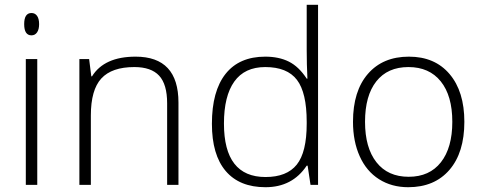

<svg xmlns="http://www.w3.org/2000/svg" viewBox="-20 -780 2037 810"><path d="M137.2 0H88.9V-530.8H137.2ZM82 -678.2Q82 -725.1 112.8 -725.1Q127.9 -725.1 136.5 -712.9Q145 -700.7 145 -678.2Q145 -656.2 136.5 -643.6Q127.9 -630.9 112.8 -630.9Q82 -630.9 82 -678.2Z M685.1 0V-344.2Q685.1 -424.3 651.4 -460.7Q617.7 -497.1 546.9 -497.1Q451.7 -497.1 407.5 -449Q363.3 -400.9 363.3 -293V0H314.9V-530.8H356L365.2 -458H368.2Q419.9 -541 552.2 -541Q732.9 -541 732.9 -347.2V0Z M1099.1 -541Q1156.7 -541 1198.7 -520Q1240.7 -499 1273.9 -448.2H1276.9Q1273.9 -509.8 1273.9 -568.8V-759.8H1321.8V0H1290L1277.8 -81.1H1273.9Q1213.4 9.8 1100.1 9.8Q990.2 9.8 932.1 -58.6Q874 -127 874 -257.8Q874 -395.5 931.6 -468.3Q989.3 -541 1099.1 -541ZM1099.1 -497.1Q1012.2 -497.1 968.5 -436Q924.8 -375 924.8 -258.8Q924.8 -33.2 1100.1 -33.2Q1189.9 -33.2 1231.9 -85.4Q1273.9 -137.7 1273.9 -257.8V-266.1Q1273.9 -389.2 1232.7 -443.1Q1191.4 -497.1 1099.1 -497.1Z M1939 -266.1Q1939 -136.2 1876 -63.2Q1813 9.8 1702.1 9.8Q1632.3 9.8 1579.1 -23.9Q1525.9 -57.6 1497.6 -120.6Q1469.2 -183.6 1469.2 -266.1Q1469.2 -396 1532.2 -468.5Q1595.2 -541 1705.1 -541Q1814.5 -541 1876.7 -467.5Q1939 -394 1939 -266.1ZM1520 -266.1Q1520 -156.7 1568.1 -95.5Q1616.2 -34.2 1704.1 -34.2Q1792 -34.2 1840.1 -95.5Q1888.2 -156.7 1888.2 -266.1Q1888.2 -376 1839.6 -436.5Q1791 -497.1 1703.1 -497.1Q1615.2 -497.1 1567.6 -436.8Q1520 -376.5 1520 -266.1Z"/></svg>

Font: CAA NEO Sans Light
Style: Regular
Weight: 300
Version: Version 1.10